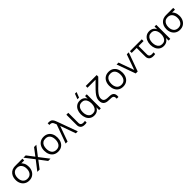

<svg xmlns="http://www.w3.org/2000/svg" viewBox="591 -2940 5220 5220"><g transform="rotate(-45 3201.0 -330.0)"><path d="M295.7 15Q217.8 15 160.3 -21.1Q102.8 -57.2 71.4 -120Q40 -182.8 40 -263Q40 -335 64.8 -392.3Q89.7 -449.7 135.4 -486.8Q181.2 -523.8 244.3 -535Q265.7 -539 292.8 -539.5Q320 -540 349 -540H581.7V-472H419.7L444 -493.3Q493 -461.8 522.3 -401.1Q551.7 -340.3 551.7 -263Q551.7 -182.7 520.1 -119.8Q488.5 -57 430.9 -21Q373.3 15 295.7 15ZM295.7 -55.3Q383.5 -55.3 428.6 -113.4Q473.7 -171.5 473.7 -263Q473.7 -353.7 428.4 -411.5Q383.2 -469.3 295.7 -469.7Q236.2 -470 196.7 -442.6Q157.2 -415.2 137.6 -368.3Q118 -321.5 118 -263Q118 -169.5 164.2 -112.4Q210.5 -55.3 295.7 -55.3Z M615 0 826 -273 619.7 -540H707.7L869 -329.3L1029 -540H1117L910.7 -273L1122 0H1033.3L869 -216.7L703.7 0Z M1407.7 15Q1327.2 15 1270 -21.5Q1212.8 -58 1182.4 -122.4Q1152 -186.8 1152 -270.7Q1152 -355.5 1183 -419.6Q1214 -483.7 1271.3 -519.3Q1328.7 -555 1407.7 -555Q1488.5 -555 1545.8 -518.7Q1603 -482.3 1633.3 -418.2Q1663.7 -354.2 1663.7 -270.7Q1663.7 -185.7 1633.1 -121.4Q1602.5 -57.2 1545.1 -21.1Q1487.7 15 1407.7 15ZM1407.7 -55.3Q1497.5 -55.3 1541.6 -115.2Q1585.7 -175.2 1585.7 -270.7Q1585.7 -368.3 1541.2 -426.5Q1496.8 -484.7 1407.7 -484.7Q1347.2 -484.7 1307.8 -457.3Q1268.5 -430 1249.2 -381.8Q1230 -333.7 1230 -270.7Q1230 -173.2 1275.1 -114.2Q1320.2 -55.3 1407.7 -55.3Z M1703.5 0 1899.5 -540Q1882.7 -583.7 1868.8 -612.6Q1855 -641.5 1833.6 -655.8Q1812.2 -670 1773.2 -670H1747.8V-735H1780.8Q1790.7 -735 1808 -734.2Q1825.3 -733.3 1840.2 -729.7Q1878.7 -721.2 1902.8 -692.9Q1926.8 -664.7 1943.2 -624.4Q1959.7 -584.2 1975.5 -540L2171.5 0H2096.2L1937.5 -444L1778.2 0Z M2394.3 4.7Q2361.5 -0.2 2334.3 -15.6Q2307.2 -31 2289.7 -63.3Q2274.2 -92.8 2272.9 -123.5Q2271.7 -154.2 2271.7 -195.7V-540H2345V-198.3Q2345 -164 2345.4 -142Q2345.8 -120 2356 -100.7Q2367 -81.2 2383.4 -72Q2399.8 -62.8 2421 -60.3Q2442.5 -58.5 2466.2 -59.4Q2489.8 -60.3 2510.3 -64.3V0Q2492.7 4.3 2471.8 6.2Q2451 8 2430.8 7.6Q2410.7 7.2 2394.3 4.7Z M2844.5 -625H2781.5L2841.2 -780H2904.2ZM2797.7 15Q2721.2 15 2667.4 -22.7Q2613.7 -60.3 2585.3 -124.8Q2557 -189.3 2557 -270Q2557 -350.8 2585.4 -415.2Q2613.8 -479.7 2668 -517.3Q2722.2 -555 2799.7 -555Q2878.3 -555 2931.7 -512.9Q2985 -470.8 3003.3 -397.3L2990 -371V-540H3056V0H2990V-170.7L3003.3 -144.3Q2985 -69.8 2930.3 -27.4Q2875.7 15 2797.7 15ZM2805 -53.3Q2861.8 -53.3 2899.2 -81.5Q2936.7 -109.7 2955 -158.8Q2973.3 -208 2973.3 -270.7Q2973.3 -334 2954.8 -382.8Q2936.3 -431.7 2899.1 -459.2Q2861.8 -486.7 2805.7 -486.7Q2749 -486.7 2711 -458.9Q2673 -431.2 2654 -382.3Q2635 -333.5 2635 -270.3Q2635 -209.2 2653.8 -160Q2672.5 -110.8 2710.2 -82.1Q2748 -53.3 2805 -53.3Z M3547.7 120Q3550 77 3541.7 52.7Q3533.3 28.3 3514.2 17.1Q3495.2 5.8 3465.3 2.9Q3435.5 0 3394.3 0Q3349.8 0 3308.8 -6.5Q3267.8 -13 3235.7 -32Q3203.5 -51 3184.8 -87.2Q3166 -123.5 3166 -183Q3166 -220 3177.1 -258.2Q3188.2 -296.3 3219.5 -343.8Q3250.8 -391.3 3312 -456Q3330.5 -474.8 3360.2 -505.1Q3390 -535.3 3427.3 -573Q3464.7 -610.7 3506.7 -652H3196V-720H3617V-659.3Q3598.7 -640.8 3578.5 -620.2Q3558.3 -599.7 3536.1 -577.2Q3513.8 -554.8 3489.7 -530.8Q3465.5 -506.7 3439.2 -481Q3413 -455.3 3384.7 -428.3Q3328.8 -371.8 3298.1 -330.3Q3267.3 -288.8 3255.3 -255.3Q3243.3 -221.8 3243.3 -189.3Q3243.3 -140.2 3265.2 -114.2Q3287 -88.3 3328.5 -78.7Q3370 -69 3429.3 -69Q3437.7 -69 3453.2 -68.3Q3468.7 -67.7 3486.3 -65.9Q3504 -64.2 3519 -60.7Q3552 -52.7 3576.4 -31.4Q3600.8 -10.2 3611.6 27.1Q3622.3 64.3 3614.3 120Z M3906.2 15Q3825.7 15 3768.5 -21.5Q3711.3 -58 3680.9 -122.4Q3650.5 -186.8 3650.5 -270.7Q3650.5 -355.5 3681.5 -419.6Q3712.5 -483.7 3769.8 -519.3Q3827.2 -555 3906.2 -555Q3987 -555 4044.2 -518.7Q4101.5 -482.3 4131.8 -418.2Q4162.2 -354.2 4162.2 -270.7Q4162.2 -185.7 4131.6 -121.4Q4101 -57.2 4043.6 -21.1Q3986.2 15 3906.2 15ZM3906.2 -55.3Q3996 -55.3 4040.1 -115.2Q4084.2 -175.2 4084.2 -270.7Q4084.2 -368.3 4039.8 -426.5Q3995.3 -484.7 3906.2 -484.7Q3845.7 -484.7 3806.3 -457.3Q3767 -430 3747.8 -381.8Q3728.5 -333.7 3728.5 -270.7Q3728.5 -173.2 3773.6 -114.2Q3818.7 -55.3 3906.2 -55.3Z M4398 0 4202 -540H4276.7L4436 -96L4594.7 -540H4670L4474 0Z M5029.3 4.7Q4996.5 -0.2 4969.3 -15.6Q4942.2 -31 4924.7 -63.3Q4909.2 -92.8 4907.9 -123.5Q4906.7 -154.2 4906.7 -195.7V-472H4715V-540H5171.7V-472H4980V-198.3Q4980 -164 4980.4 -142Q4980.8 -120 4991 -100.7Q5002 -81.2 5018.4 -72Q5034.8 -62.8 5056 -60.3Q5077.5 -58.5 5101.2 -59.4Q5124.8 -60.3 5145.3 -64.3V0Q5127.7 4.3 5107 6.2Q5086.3 8 5066 7.6Q5045.7 7.2 5029.3 4.7Z M5469.2 15Q5392.7 15 5338.9 -22.7Q5285.2 -60.3 5256.8 -124.8Q5228.5 -189.3 5228.5 -270Q5228.5 -350.8 5256.9 -415.2Q5285.3 -479.7 5339.5 -517.3Q5393.7 -555 5471.2 -555Q5549.8 -555 5603.2 -512.9Q5656.5 -470.8 5674.8 -397.3L5661.5 -371V-540H5727.5V0H5661.5V-170.7L5674.8 -144.3Q5656.5 -69.8 5601.8 -27.4Q5547.2 15 5469.2 15ZM5476.5 -53.3Q5533.3 -53.3 5570.8 -81.5Q5608.2 -109.7 5626.5 -158.8Q5644.8 -208 5644.8 -270.7Q5644.8 -334 5626.3 -382.8Q5607.8 -431.7 5570.6 -459.2Q5533.3 -486.7 5477.2 -486.7Q5420.5 -486.7 5382.5 -458.9Q5344.5 -431.2 5325.5 -382.3Q5306.5 -333.5 5306.5 -270.3Q5306.5 -209.2 5325.2 -160Q5344 -110.8 5381.8 -82.1Q5419.5 -53.3 5476.5 -53.3Z M6093.2 15Q6015.3 15 5957.8 -21.1Q5900.3 -57.2 5868.9 -120Q5837.5 -182.8 5837.5 -263Q5837.5 -335 5862.3 -392.3Q5887.2 -449.7 5932.9 -486.8Q5978.7 -523.8 6041.8 -535Q6063.2 -539 6090.3 -539.5Q6117.5 -540 6146.5 -540H6379.2V-472H6217.2L6241.5 -493.3Q6290.5 -461.8 6319.8 -401.1Q6349.2 -340.3 6349.2 -263Q6349.2 -182.7 6317.6 -119.8Q6286 -57 6228.4 -21Q6170.8 15 6093.2 15ZM6093.2 -55.3Q6181 -55.3 6226.1 -113.4Q6271.2 -171.5 6271.2 -263Q6271.2 -353.7 6225.9 -411.5Q6180.7 -469.3 6093.2 -469.7Q6033.7 -470 5994.2 -442.6Q5954.7 -415.2 5935.1 -368.3Q5915.5 -321.5 5915.5 -263Q5915.5 -169.5 5961.8 -112.4Q6008 -55.3 6093.2 -55.3Z"/></g></svg>

Font: Manrope ExtraLight
Style: Regular
Weight: 200
Designer: Mikhail Sharanda
Foundry: Mikhail Sharanda
Version: Version 4.505